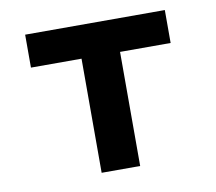

<svg xmlns="http://www.w3.org/2000/svg" viewBox="-62 -571 724 643"><g transform="rotate(-10 300.0 -250.0)"><path d="M234 0H365V-388H537V-500H62V-388H234Z"/></g></svg>

Font: LT Wave Mono Bold
Style: Regular
Weight: 700
Designer: Daniel Lyons
Version: Version 2.5 (Glyphs App)